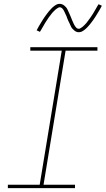

<svg xmlns="http://www.w3.org/2000/svg" viewBox="-20 -981 551 1001"><path d="M21 0V-18H187L302 -717H138V-735H488V-717H322L207 -18H371V0ZM390 -813Q384 -813 378 -815.5Q372 -818 367.5 -822Q363 -826 358.5 -830.5Q354 -835 351.5 -840Q349 -845 346.5 -850.5Q344 -856 341.5 -861.5Q339 -867 336 -872.5Q333 -878 331 -884.5Q329 -891 326.5 -897Q324 -903 321 -908.5Q318 -914 316.5 -918.5Q315 -923 311 -929Q307 -935 302.5 -939Q298 -943 292 -943Q287 -943 285 -941.5Q283 -940 279 -938Q275 -936 270.5 -932Q266 -928 260 -922Q254 -916 252 -913.5Q250 -911 247.5 -907.5Q245 -904 242.5 -901Q240 -898 237.5 -894.5Q235 -891 232 -887Q229 -883 226.5 -878.5Q224 -874 220.5 -869.5Q217 -865 214.5 -860Q212 -855 208.5 -849.5Q205 -844 202 -838.5Q199 -833 195.5 -827Q192 -821 188 -815L171 -823Q177 -835 183 -845Q189 -855 194.5 -864Q200 -873 205 -881Q210 -889 215.5 -896.5Q221 -904 225.5 -910Q230 -916 234.5 -921.5Q239 -927 246.5 -935Q254 -943 262 -949Q270 -955 276.5 -958Q283 -961 292 -961Q298 -961 304 -958.5Q310 -956 314.5 -952.5Q319 -949 323.5 -944Q328 -939 330.5 -934Q333 -929 335.5 -923.5Q338 -918 340.5 -912.5Q343 -907 345.5 -901.5Q348 -896 350.5 -889.5Q353 -883 355.5 -877Q358 -871 360.5 -865.5Q363 -860 365 -855.5Q367 -851 371 -845Q375 -839 379.5 -835Q384 -831 390 -831Q395 -831 397 -832.5Q399 -834 403 -836Q407 -838 411.5 -842Q416 -846 422 -852Q428 -858 430 -860.5Q432 -863 434.5 -866.5Q437 -870 439.5 -873Q442 -876 444.5 -880Q447 -884 450 -887.5Q453 -891 455.5 -895.5Q458 -900 461.5 -904.5Q465 -909 467.5 -914Q470 -919 473.5 -924.5Q477 -930 480 -935.5Q483 -941 486.5 -947Q490 -953 494 -959L511 -951Q505 -939 499 -929Q493 -919 487.5 -910Q482 -901 477 -893Q472 -885 466.5 -877.5Q461 -870 456.5 -864Q452 -858 447.5 -852.5Q443 -847 435.5 -839Q428 -831 420 -825Q412 -819 405.5 -816Q399 -813 390 -813Z"/></svg>

Font: Iosevka SS18 Thin
Style: Italic
Weight: 100
Italic angle: -9°
Monospace: yes
Designer: Belleve Invis
Foundry: Belleve Invis
Version: Version 25.1.1; ttfautohint (v1.8.4)